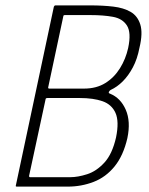

<svg xmlns="http://www.w3.org/2000/svg" viewBox="-20 -693 554 713"><path d="M453 -180Q438 -115 405.5 -75Q373 -35 327.5 -17.5Q282 0 232 0H43Q40 0 39 -1Q38 -2 39 -5L180 -668Q182 -673 186 -673H315Q362 -673 400.5 -668.5Q439 -664 465 -649Q491 -634 501 -602Q511 -570 498 -516Q490 -474 473.5 -443Q457 -412 436 -391Q415 -370 391 -359Q387 -357 384.5 -352Q382 -347 389 -345Q428 -329 447 -285.5Q466 -242 453 -180ZM411 -183Q423 -242 409 -273.5Q395 -305 361 -317Q327 -329 276 -329H156Q149 -329 149 -323L88 -40Q88 -38 88.5 -36.5Q89 -35 92 -35H241Q269 -35 303.5 -46Q338 -57 367.5 -89Q397 -121 411 -183ZM456 -515Q468 -572 451.5 -598Q435 -624 399.5 -630.5Q364 -637 316 -637H221Q215 -637 215 -632L159 -369Q158 -364 163 -364H292Q338 -364 371 -384.5Q404 -405 425.5 -439.5Q447 -474 456 -515Z"/></svg>

Font: Glory ExtraLight
Style: Italic
Weight: 250
Italic angle: -12°
Version: Version 1.011